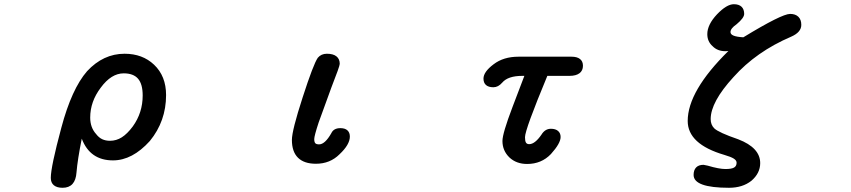

<svg xmlns="http://www.w3.org/2000/svg" viewBox="-20 -749 4040 911"><path d="M221 95Q221 43 271 -143Q320 -327 393 -411Q470 -494 571 -494Q656 -494 711 -442Q768 -388 768 -298Q768 -174 691 -80Q608 12 516 12Q407 12 368 -91Q348 8 343 69Q338 142 277 142Q250 142 235.5 130Q221 118 221 95ZM436 -113Q449 -96 465 -88.5Q481 -81 502 -81Q532 -81 558 -97.5Q584 -114 610 -149Q657 -214 657 -296Q657 -350 635 -375.5Q613 -401 567 -401Q508 -401 458 -333Q408 -267 408 -191Q408 -144 436 -113Z M1365 -85Q1365 -130 1416 -287Q1467 -445 1488 -475Q1504 -494 1531 -494Q1561 -494 1576.5 -481.5Q1592 -469 1592 -446Q1592 -435 1552 -333L1492 -168Q1471 -104 1471 -89Q1471 -75 1476 -69.5Q1481 -64 1494 -64Q1522 -64 1552 -117Q1563 -141 1595 -141Q1617 -141 1628.5 -130.5Q1640 -120 1640 -101Q1640 -63 1591 -17Q1546 28 1479 28Q1423 28 1394 -0.5Q1365 -29 1365 -85Z M2397 -2Q2364 -34 2364 -80Q2364 -116 2412 -242L2468 -389H2458Q2390 -389 2363 -357Q2344 -335 2321 -335Q2298 -335 2286 -345.5Q2274 -356 2274 -376Q2274 -408 2322 -444Q2369 -480 2440 -480H2692Q2718 -480 2732 -469Q2746 -458 2746 -437Q2746 -414 2729.5 -401.5Q2713 -389 2682 -389H2577Q2471 -134 2471 -98Q2471 -80 2475.5 -72.5Q2480 -65 2491 -65Q2518 -65 2549 -110Q2566 -138 2594 -138Q2616 -138 2628 -127.5Q2640 -117 2640 -99Q2640 -69 2594 -18Q2549 29 2481 29Q2430 29 2397 -2Z M3271 81Q3271 58 3283 45.5Q3295 33 3318 33L3338 37Q3392 53 3422 53Q3451 53 3463 46Q3475 39 3475 23Q3475 12 3461.5 3.5Q3448 -5 3417 -14Q3243 -65 3243 -175Q3243 -317 3436 -507L3423 -506Q3384 -506 3361 -530Q3336 -552 3336 -587Q3336 -632 3382 -681Q3428 -729 3462 -729Q3486 -729 3498.5 -717Q3511 -705 3511 -683Q3511 -664 3475 -634Q3446 -614 3446 -597Q3446 -586 3460.5 -580Q3475 -574 3507 -572Q3689 -683 3729 -683Q3754 -683 3768 -669.5Q3782 -656 3782 -631Q3782 -596 3734 -575Q3568 -504 3460 -383Q3352 -265 3352 -184Q3352 -157 3369 -140Q3390 -120 3483 -88Q3587 -48 3587 25Q3587 73 3545 109Q3503 142 3439 142Q3271 142 3271 81Z"/></svg>

Font: 寒蝉全圆体 Bold
Style: Regular
Weight: 700
Designer: Warren2060
      Designed by Motoya company      

      [Varela Round]
      Joe Prince(Latin component); Avraham Cornf
Foundry: ChillType
Version: Version 3.200